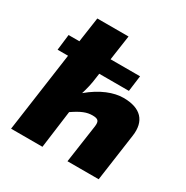

<svg xmlns="http://www.w3.org/2000/svg" viewBox="-161 -835 940 970"><g transform="rotate(30 309.0 -350.0)"><path d="M448 -419C392 -419 323 -393 254 -335C263 -364 272 -400 276 -435L280 -463H453L465 -555H293L314 -700H132L111 -555H48L37 -463H98L33 0H216L245 -219C293 -252 323 -264 356 -264C390 -264 398 -254 394 -222L362 0H544L583 -277C596 -368 549 -419 448 -419Z"/></g></svg>

Font: Exo 2 Extra Bold
Style: Italic
Weight: 800
Italic angle: -8°
Designer: Natanael Gama
Version: Version 1.001;PS 001.001;hotconv 1.0.88;makeotf.lib2.5.64775